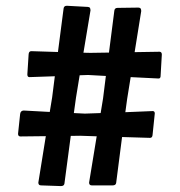

<svg xmlns="http://www.w3.org/2000/svg" viewBox="-20 -686 623 665"><path d="M533.2 -506.8Q540.5 -505.9 540.5 -497.1L536.1 -420.9Q535.2 -414.1 529.3 -414.1L432.6 -418.9L420.4 -343.3L414.1 -297.4L508.8 -301.3Q516.1 -301.3 516.1 -293L508.3 -217.8Q507.3 -208.5 499.5 -208.5L402.8 -211.4L382.3 -52.2Q380.9 -43.9 370.1 -43.9H297.9Q288.6 -43.9 288.6 -53.7L314.9 -213.9L257.8 -215.8L225.1 -215.3L203.1 -49.8Q201.7 -41.5 190.9 -41.5L122.1 -43.9Q112.8 -43.9 112.8 -53.7L138.7 -214.4L50.8 -213.4Q42.5 -213.4 42.5 -222.7L49.8 -291.5Q51.3 -302.7 62 -303.2L152.3 -298.3L160.6 -348.6L169.9 -421.9L82 -418.9Q74.7 -418.9 74.7 -428.2L79.1 -497.1Q79.6 -508.8 88.4 -508.8L180.7 -505.9L200.2 -656.2Q201.2 -666 211.4 -666L283.7 -662.1Q289.6 -661.6 291.3 -659.2Q293 -656.7 293.5 -650.4L269 -503.4L293.5 -502.9L357.4 -503.9L376 -648.9Q377 -658.7 387.2 -658.7L459.5 -659.7Q465.3 -659.2 467 -656.7Q468.8 -654.3 469.2 -647.9L446.3 -505.4ZM235.8 -294.4 273.9 -292.5 328.6 -294.4 336.9 -344.7 346.7 -422.9 285.2 -426.3 255.9 -425.3 243.2 -347.7Z"/></svg>

Font: Wellfleet
Style: Regular
Weight: 400
Designer: Riccardo De Franceschi
Foundry: Riccardo De Franceschi
Version: Version 1.002